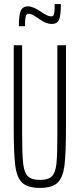

<svg xmlns="http://www.w3.org/2000/svg" viewBox="-20 -909 389 937"><path d="M47 -288V-688H88V-256Q88 -155 93 -111Q98 -67 116 -49Q134 -31 175 -31Q216 -31 233.5 -49Q251 -67 255.5 -110.5Q260 -154 260 -256V-688H302V-288Q302 -159 294.5 -100.5Q287 -42 260.5 -17Q234 8 175 8Q115 8 88.5 -17Q62 -42 54.5 -100.5Q47 -159 47 -288ZM117 -878Q142 -878 181 -851Q212 -829 230 -829Q241 -829 244 -841.5Q247 -854 247 -889H277Q277 -833 268 -812.5Q259 -792 232 -792Q206 -792 173 -815Q155 -828 142.5 -835Q130 -842 119 -842Q109 -842 105.5 -828.5Q102 -815 102 -781H72Q72 -836 81.5 -857Q91 -878 117 -878Z"/></svg>

Font: Saira Ultra Condensed ExLight
Style: Regular
Weight: 200
Width: 1
Designer: Hector Gatti with collaboration of the Omnibus-Type team
Foundry: Omnibus-Type
Version: Version 1.001; ttfautohint (v1.8)